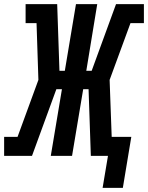

<svg xmlns="http://www.w3.org/2000/svg" viewBox="-54 -755 717 930"><path d="M443 155 469 0H386L375 -323H349L295 0H192L246 -323H219L101 0H-34V-92H31L132 -368L123 -643H70V-735H223L234 -412H260L314 -735H417L364 -412H390L508 -735H643V-643H578L477 -368L487 -92H582L541 155Z"/></svg>

Font: Iosevka Curly Slab SmBdEx
Style: Italic
Weight: 600
Width: 7
Italic angle: -9°
Monospace: yes
Designer: Belleve Invis
Foundry: Belleve Invis
Version: Version 11.1.0; ttfautohint (v1.8.3)